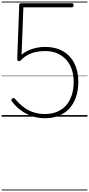

<svg xmlns="http://www.w3.org/2000/svg" viewBox="-20 -1438 1098 2366"><path d="M532 19Q480 19 427 8Q374 -3 322 -27.5Q270 -52 221.5 -90.5Q173 -129 129 -184Q121 -194 119.5 -203Q118 -212 129 -222Q139 -230 147.5 -230.5Q156 -231 165 -220Q221 -153 280 -111.5Q339 -70 402 -51.5Q465 -33 533 -33Q617 -33 683 -60.5Q749 -88 794.5 -139.5Q840 -191 864 -264.5Q888 -338 888 -430Q888 -517 863 -587Q838 -657 791.5 -706.5Q745 -756 680.5 -782.5Q616 -809 535 -809Q475 -809 420.5 -797Q366 -785 320 -760Q274 -735 236 -694Q227 -685 216.5 -684.5Q206 -684 199 -690.5Q192 -697 192 -706L217 -1379Q218 -1389 224 -1393.5Q230 -1398 242 -1398H868Q876 -1398 881 -1393Q886 -1388 886 -1374Q886 -1361 881.5 -1354.5Q877 -1348 868 -1348H268L246 -763Q281 -794 327 -815.5Q373 -837 426.5 -848.5Q480 -860 536 -860Q664 -860 756 -807Q848 -754 896.5 -657Q945 -560 945 -430Q945 -325 916.5 -242Q888 -159 834 -100.5Q780 -42 704 -11.5Q628 19 532 19ZM0 898H1058V908H0ZM0 -20H1058V0H0ZM0 -505H1058V-500H0ZM0 -1418H1058V-1408H0Z"/></svg>

Font: Playwrite FR Trad Guides
Style: Regular
Weight: 400
Designer: Veronika Burian, José Scaglione
Foundry: TypeTogether
Version: Version 1.003